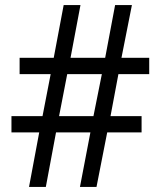

<svg xmlns="http://www.w3.org/2000/svg" viewBox="-20 -734 631 754"><path d="M445 -443 414 -278H536V-214H401L359 0H294L335 -214H200L160 0H94L134 -214H25V-278H147L179 -443H57V-507H191L230 -714H296L257 -507H393L432 -714H498L457 -507H566V-443ZM212 -278H347L380 -443H244Z"/></svg>

Font: Noto Sans Sinhala SemiCondensed
Style: Regular
Weight: 400
Width: 4
Designer: Jelle Bosma - Monotype Design Team
Foundry: Monotype Imaging Inc.
Version: Version 2.006; ttfautohint (v1.8.4.7-5d5b)